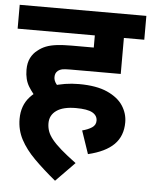

<svg xmlns="http://www.w3.org/2000/svg" viewBox="-55 -668 694 882"><g transform="rotate(5 292.0 -226.5)"><path d="M122 -194Q96 -219 76.5 -250.5Q57 -282 57 -328Q57 -360 68.5 -382.5Q80 -405 99 -419Q116 -433 136.5 -441Q157 -449 185.5 -452.5Q214 -456 254 -456H356V-512H0V-622H584V-512H490V-346H258Q230 -346 219.5 -343.5Q209 -341 201 -335Q194 -329 191 -322Q188 -315 188 -305Q188 -289 199.5 -274Q211 -259 235 -242ZM336 -72Q363 -79 380.5 -90.5Q398 -102 398 -122Q398 -146 375 -159Q352 -172 299 -172Q240 -172 209.5 -150.5Q179 -129 179 -92Q179 -73 185 -55.5Q191 -38 206.5 -18.5Q222 1 249.5 25Q277 49 319 80L232 169Q175 122 133 80Q91 38 68 -5.5Q45 -49 45 -100Q45 -162 82 -202.5Q119 -243 178 -263Q237 -283 303 -283Q384 -283 434 -260.5Q484 -238 507 -202.5Q530 -167 530 -126Q530 -63 491 -24Q452 15 372 34Z"/></g></svg>

Font: Noto Sans Devanagari
Style: Bold
Weight: 700
Version: Version 2.003